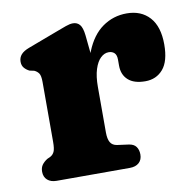

<svg xmlns="http://www.w3.org/2000/svg" viewBox="-62 -555 628 618"><g transform="rotate(-10 252.0 -246.0)"><path d="M235.4 -264Q235.4 -341.1 255.7 -391.6Q276 -442.1 311 -466.8Q346.1 -491.6 390.1 -491.6Q437.3 -491.6 464.8 -461.2Q492.3 -430.8 492.3 -372.4Q492.3 -317.6 470.2 -291.8Q448.2 -266 412.1 -266Q375.1 -266 356.1 -283.3Q337.1 -300.5 337.1 -330.2V-350Q337.1 -365.1 330 -371.9Q323 -378.6 311.4 -378.6Q297.3 -378.6 285.1 -367Q272.9 -355.4 265.5 -332.2Q258.1 -308.9 258.1 -274.4ZM247.7 -445.4 258.1 -342.8V-125.8Q258.1 -104.5 264.6 -93.3Q271.2 -82.1 286.3 -79.8L323.3 -74.8Q340.3 -72.6 347.7 -62.3Q355.1 -52 355.1 -36.8Q355.1 -19.6 344.2 -9.8Q333.4 0 314.1 0H74.9Q56.1 0 45 -9.8Q33.9 -19.6 33.9 -36.8Q33.9 -50 40.1 -58.8Q46.3 -67.6 57.7 -74.8L68.5 -79.8Q76.8 -84.3 81.2 -93.6Q85.5 -102.9 85.5 -125.8V-321.4Q85.5 -341.8 80.1 -349.6Q74.6 -357.4 65.3 -361.4L50.3 -364.6Q40 -369.8 33.6 -377.5Q27.1 -385.2 27.1 -397.4Q27.1 -411.2 35.6 -420.8Q44 -430.4 62.3 -437.2L158.1 -473.2Q177.2 -480.5 190.7 -485.3Q204.2 -490.2 214.3 -490.2Q228.1 -490.2 236.5 -480.4Q244.9 -470.6 247.7 -445.4Z"/></g></svg>

Font: Fraunces SuperSoft Wonky
Style: Regular
Weight: 900
Version: Version 1.000;[b76b70a41]